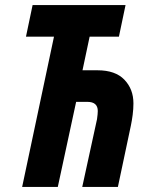

<svg xmlns="http://www.w3.org/2000/svg" viewBox="-20 -734 588 754"><path d="M207 0 279 -334H323Q364 -334 364 -298Q364 -287 361 -266L303 0H443L494 -241Q498 -260 501 -283Q504 -306 504 -328Q504 -384 468.5 -421Q433 -458 363 -458H304L332 -590H447L473 -714H108L82 -590H192L67 0Z"/></svg>

Font: Noto Sans UI Condensed ExtraBold
Style: Italic
Weight: 800
Width: 3
Designer: Monotype Design Team
Foundry: Monotype Imaging Inc.
Version: 1.001